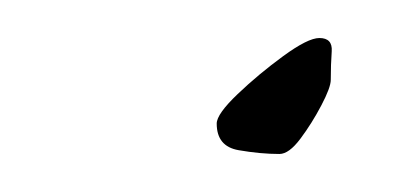

<svg xmlns="http://www.w3.org/2000/svg" viewBox="-20 -81 221 101"><path d="M127 0Q117 0 105.5 -2Q94 -4 94 -16Q94 -21 105 -31.5Q116 -42 129 -51.5Q142 -61 148 -61Q155 -61 154.5 -54Q154 -47 154 -39Q154 -35 149 -25.5Q144 -16 138 -8Q132 0 127 0Z"/></svg>

Font: Allura
Style: Regular
Weight: 400
Designer: Robert E. Leuschke
Foundry: Robert E. Leuschke
Version: Version 1.110